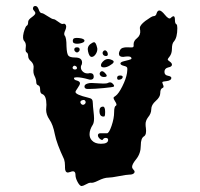

<svg xmlns="http://www.w3.org/2000/svg" viewBox="-20 -547 667 641"><path d="M251 -200Q255 -196 259.5 -197.5Q264 -199 265.5 -203Q267 -207 264 -211Q262 -214 256.5 -213Q251 -212 249 -208.5Q247 -205 251 -200ZM237 -320Q237 -324 232.5 -326.5Q228 -329 225 -326Q221 -322 223 -318.5Q225 -315 230 -315Q237 -315 237 -320ZM412 36Q403 36 377.5 41Q352 46 342 46Q328 46 308 56Q290 65 283 63H281Q277 63 267 68.5Q257 74 253 74H251Q245 72 238.5 59.5Q232 47 232 37Q232 20 215 27Q209 29 207 29Q197 29 197 13V7Q197 -6 194 -15Q169 -68 163 -99Q157 -131 145 -148Q134 -164 134 -181Q134 -184 134.5 -189Q135 -194 135 -197Q135 -228 121 -233Q114 -235 114 -248Q114 -260 108 -262Q101 -264 101 -273Q101 -282 95 -294Q90 -304 92 -319Q94 -332 84 -342Q74 -350 74 -360Q74 -369 69 -372Q64 -374 66 -389Q68 -402 61 -410Q54 -417 59 -438Q65 -459 69 -461Q74 -463 74 -474Q74 -481 86 -489.5Q98 -498 98 -503Q98 -507 93 -512Q90 -515 90 -518Q90 -527 98 -527Q105 -527 109 -516Q113 -503 120 -503Q124 -503 139 -493Q154 -483 159 -483Q163 -483 173.5 -475Q184 -467 188 -467H190Q195 -469 198 -466Q201 -463 201 -458Q201 -453 198 -446Q192 -434 196 -428Q202 -422 202 -392Q203 -368 208 -361.5Q213 -355 231 -355Q254 -355 254 -338Q254 -332 251 -328Q250 -326 250 -322Q250 -314 256.5 -308Q263 -302 271 -302H275Q276 -302 277.5 -302.5Q279 -303 280 -303Q293 -303 293 -291Q293 -281 282 -281Q278 -281 276 -282Q251 -289 237 -289Q227 -289 227 -286Q227 -280 237 -278Q247 -275 247 -269Q247 -264 239.5 -253.5Q232 -243 232 -240Q232 -231 274 -221Q284 -219 287 -215Q290 -211 290 -201Q290 -194 292 -177Q294 -160 294 -152Q294 -138 290 -131Q279 -114 279 -99Q279 -86 287 -78Q297 -67 317 -67Q341 -67 341 -80Q341 -86 334 -86.5Q327 -87 324 -82Q322 -77 314 -83Q306 -90 307 -96.5Q308 -103 318 -102H337Q344 -102 352.5 -127Q361 -152 361 -172Q361 -192 367 -194Q372 -197 364 -209Q359 -217 359 -220Q359 -223 366 -227Q376 -234 388.5 -259Q401 -284 404 -303Q406 -317 404.5 -321Q403 -325 394 -327Q382 -330 382 -335Q382 -340 395 -343Q404 -345 409 -346.5Q414 -348 416.5 -349Q419 -350 419 -351.5Q419 -353 418 -355Q415 -360 398 -358Q397 -358 394.5 -357.5Q392 -357 391 -357Q377 -357 377 -368Q377 -373 381 -380Q386 -390 407 -389Q421 -388 424 -389.5Q427 -391 426 -399Q426 -411 438 -420Q450 -430 448 -446Q447 -449 447 -454Q447 -463 465 -477Q487 -493 492 -493Q501 -493 503 -503Q506 -512 512 -512Q519 -512 531 -497Q544 -481 550 -487Q564 -501 564 -481Q564 -468 569 -466Q572 -464 572 -453Q572 -422 561 -409Q554 -402 554 -384Q554 -368 546 -358Q540 -351 540 -348.5Q540 -346 546 -342Q555 -336 554 -330Q553 -324 542 -322Q529 -319 529 -307Q529 -296 541 -294Q552 -292 552 -287Q552 -278 535 -276Q524 -275 522.5 -273.5Q521 -272 524 -265Q529 -255 522 -253Q515 -250 515 -236Q515 -223 500 -210Q485 -197 485 -182Q485 -168 474 -155Q466 -144 466 -133Q466 -125 467 -120Q470 -98 461 -92Q450 -86 450 -61Q450 -35 435 -16Q421 1 421 10Q421 15 426 20Q432 26 427.5 31Q423 36 412 36ZM224 -415Q225 -422 244 -420Q262 -418 262 -411Q262 -405 247 -402Q243 -401 237 -401Q223 -401 223 -410Q223 -413 224 -415ZM282 -400Q290 -406 294 -406Q300 -406 304 -389Q304 -388 304.5 -386.5Q305 -385 305 -384Q305 -374 299 -365.5Q293 -357 286 -357Q278 -357 274 -375Q270 -391 282 -400ZM244 -376Q241 -372 237 -372Q233 -372 230 -376Q227 -380 228.5 -384.5Q230 -389 237 -389Q244 -389 245.5 -384.5Q247 -380 244 -376ZM324 -375Q327 -379 330 -379Q334 -379 337 -375Q340 -371 340 -366Q340 -360 334 -360Q327 -360 324 -365Q321 -370 324 -375ZM324 -342Q332 -350 341 -350Q347 -350 353 -347Q369 -341 346 -328Q336 -322 327 -322Q317 -322 317 -329Q317 -335 324 -342ZM314 -305Q320 -314 330 -304Q344 -290 327 -290Q319 -290 315 -295Q311 -300 314 -305ZM381 -295Q392 -295 389 -287Q386 -282 379 -281Q371 -279 371 -287Q371 -295 381 -295ZM340 -270Q349 -275 356 -268Q363 -261 360 -258Q358 -256 326.5 -253Q295 -250 278 -250H271Q262 -251 262 -258Q262 -265 272 -268Q278 -270 285 -270Q291 -270 305 -269Q319 -268 325 -268Q337 -268 340 -270ZM323 -158Q312 -160 312 -176Q312 -191 324 -191Q331 -191 331 -173Q331 -162 329.5 -159.5Q328 -157 323 -158Z"/></svg>

Font: Senatorium Sm3
Style: Regular
Weight: 400
Designer: crossinguard
Version: Version 001.006